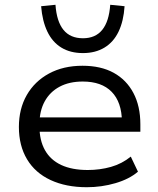

<svg xmlns="http://www.w3.org/2000/svg" viewBox="-20 -774 660 803"><path d="M343 9Q256 9 191.5 -21Q127 -51 93 -108Q59 -165 59 -243Q59 -319 92 -376.5Q125 -434 185 -466.5Q245 -499 325 -499Q402 -499 455.5 -469.5Q509 -440 538 -385Q567 -330 567 -254V-223H125V-283H510L490 -266Q489 -347 447 -390Q405 -433 326 -433Q270 -433 229.5 -411.5Q189 -390 167 -350Q145 -310 145 -255V-246Q145 -187 168 -146Q191 -105 236 -84Q281 -63 347 -63Q398 -63 444 -76Q490 -89 527 -119L557 -56Q521 -25 463 -8Q405 9 343 9ZM327 -552Q274 -552 236.5 -575Q199 -598 178 -642Q157 -686 152 -748L212 -754Q217 -684 245.5 -649Q274 -614 327 -614Q379 -614 407.5 -649Q436 -684 441 -754L501 -748Q497 -686 476 -642Q455 -598 417 -575Q379 -552 327 -552Z"/></svg>

Font: Nunito Sans 10pt SemiExpanded
Style: Regular
Weight: 400
Width: 6
Designer: Vernon Adams
Foundry: Vernon Adams
Version: Version 3.101;gftools[0.9.27]